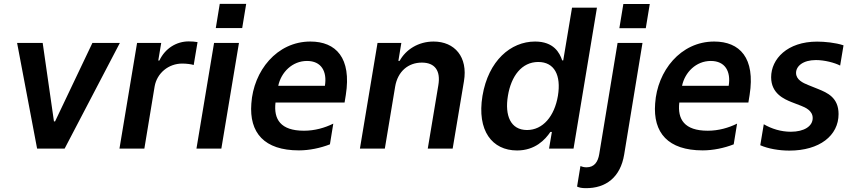

<svg xmlns="http://www.w3.org/2000/svg" viewBox="-20 -767 4403 991"><path d="M598.7 -545.5H457L264.2 -140.3H258.5L200.3 -545.5H68.2L171.5 0H313.6Z M596.6 0H725.1L778.1 -320.7C790.1 -389.9 850.1 -438.9 920.5 -438.9C942.8 -438.9 968.8 -435.4 979.8 -431.5L999.6 -549.7C987.2 -552.2 968.4 -553.3 953.8 -553.3C891.3 -553.3 832.4 -517.8 802.6 -454.5H796.9L812.1 -545.5H687.5Z M1114.3 -747.2 1093.8 -622.2H1230.1L1250.7 -747.2ZM994 0H1122.5L1213.4 -545.5H1084.9Z M1582 -552.6C1408.4 -552.6 1288.4 -400.6 1277.3 -232.6C1265.6 -81.7 1343.8 9.2 1523.1 9.2C1576.3 9.2 1633.9 -2.8 1682.9 -22L1700.3 -128.9C1655.9 -106.9 1604 -92.3 1549 -92.3C1427.6 -92.3 1392 -151.6 1402 -237.6H1758.5L1764.9 -277C1795.1 -468 1714.1 -552.6 1582 -552.6ZM1657 -324.2H1416.2C1430.8 -393.5 1488.3 -452.4 1564.6 -452.4C1638.5 -452.4 1669 -398.4 1657 -324.2Z M1837.7 0H1966.3L2019.5 -319.6C2032.7 -398.4 2087 -443.9 2157.3 -443.9C2225.1 -443.9 2255 -401.6 2242.5 -327.4L2187.9 0H2316.4L2374.6 -347.3C2396 -473 2326.7 -552.6 2218 -552.6C2138.8 -552.6 2074.2 -510.7 2042.6 -452.8H2036.2L2051.5 -545.5H1928.6Z M2648.8 9.6C2742.2 9.6 2794 -46.2 2820.7 -85.9H2828.5L2813.9 0H2940.3L3061.1 -727.3H2932.5L2887.1 -455.3H2881.7C2868.6 -494.7 2838.1 -552.6 2741.8 -552.6C2616.1 -552.6 2500.7 -453.8 2470.2 -272C2440.7 -92.3 2520.2 9.6 2648.8 9.6ZM2700.3 -95.9C2615.4 -95.9 2584.5 -170.5 2601.6 -272.7C2618.3 -374.3 2672.9 -447.1 2758.2 -447.1C2841.3 -447.1 2877.1 -378.6 2859.7 -272.7C2842 -166.9 2782 -95.9 2700.3 -95.9Z M3197.4 -746.4 3176.8 -621.4H3313.2L3333.8 -746.4ZM3002.5 204.2C3107.2 205.3 3182.5 148.1 3201.7 30.2L3296.2 -545.5H3167.6L3072.8 29.1C3066.4 67.5 3048.3 96.6 3007.1 96.6C2993.6 96.6 2982.6 93 2975.9 90.2L2958.5 196C2970.9 201.7 2981.9 203.8 3002.5 204.2Z M3666.2 -552.6C3492.5 -552.6 3372.5 -400.6 3361.5 -232.6C3349.8 -81.7 3427.9 9.2 3607.2 9.2C3660.5 9.2 3718 -2.8 3767 -22L3784.4 -128.9C3740.1 -106.9 3688.2 -92.3 3633.2 -92.3C3511.7 -92.3 3476.2 -151.6 3486.2 -237.6H3842.7L3849.1 -277C3879.3 -468 3798.3 -552.6 3666.2 -552.6ZM3741.1 -324.2H3500.4C3514.9 -393.5 3572.4 -452.4 3648.8 -452.4C3722.7 -452.4 3753.2 -398.4 3741.1 -324.2Z M4054.3 10.3C4210.2 10.3 4308.2 -67.1 4308.2 -178.3C4308.2 -263.5 4250 -288.4 4202.8 -307.5L4151.6 -328.1C4124.6 -338.8 4088.8 -355.5 4088.8 -390.6C4088.8 -425.4 4124.3 -457 4191.4 -457C4236.2 -457 4288 -443.2 4316.4 -428.6L4333.8 -533C4291.5 -547.2 4235.4 -552.2 4197.4 -552.2C4043.7 -552.2 3960.2 -462.7 3960.2 -368.3C3960.2 -283.4 4028.8 -255 4065.3 -240.1L4115.1 -220.9C4135.7 -212.7 4174.7 -196.4 4174.7 -157.7C4174.7 -115.8 4131 -87 4061.8 -87C4010.7 -87 3962.4 -102.3 3922.2 -125.7L3904.1 -17.4C3945 0.7 4001.4 10.3 4054.3 10.3Z"/></svg>

Font: TID UI Semi Bold
Style: Italic
Weight: 600
Italic angle: -9.39999°
Designer: The TID Project Authors
Foundry: Bakken & Bæck
Version: Version 1.001;hotconv 1.0.109;makeotfexe 2.5.65596